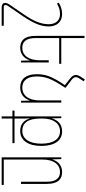

<svg xmlns="http://www.w3.org/2000/svg" viewBox="612 -1416 1036 2300"><g transform="rotate(90 1130.0 -266.0)"><path d="M288 232V207H72C47 207 40 201 40 186C40 173 47 160 68 132L174 -23C252 -139 297 -231 297 -332C297 -425 244 -492 150 -492C98 -492 55 -478 12 -452L23 -430C66 -456 103 -467 150 -467C224 -467 270 -416 270 -332C270 -240 234 -153 155 -37L48 119C24 152 15 171 15 189C15 215 30 232 75 232Z M728 -332H702V-226C702 -86 640 -15 553 -15C482 -15 436 -59 436 -173V-457H744V-482H436V-760H410V-172C410 -41 466 10 551 10C632 10 681 -40 701 -102H704L707 0H728Z M1029 -536 941 -602C916 -621 904 -638 904 -657C904 -669 910 -684 921 -700L954 -751L931 -764L898 -712C884 -690 878 -673 878 -656C878 -630 893 -609 925 -584L1000 -525C890 -364 869 -287 869 -187C869 -63 923 10 1029 10C1113 10 1162 -40 1182 -102H1185L1188 0H1209V-482H1183V-226C1183 -86 1121 -15 1029 -15C943 -15 896 -80 896 -187C896 -290 922 -366 1029 -525Z M1374 232H1400V103H1695V78H1400V2C1400 -30 1400 -65 1398 -104H1400C1420 -34 1467 10 1550 10C1663 10 1728 -87 1728 -243C1728 -396 1668 -492 1554 -492C1468 -492 1418 -439 1400 -372H1398L1395 -482H1374V78H1305V103H1374ZM1548 -15C1458 -15 1400 -78 1400 -228V-260C1400 -383 1455 -467 1552 -467C1650 -467 1701 -382 1701 -243C1701 -97 1642 -15 1548 -15Z M1865 232H2195V207H1891V-256C1891 -396 1953 -467 2040 -467C2111 -467 2157 -423 2157 -309V0H2183V-310C2183 -441 2127 -492 2041 -492C1961 -492 1912 -442 1892 -380H1889L1886 -482H1865Z"/></g></svg>

Font: Noto Sans Armenian SemiCondensed Thin
Style: Regular
Weight: 100
Width: 4
Designer: Monotype Design Team
Foundry: Monotype Imaging Inc.
Version: Version 2.008